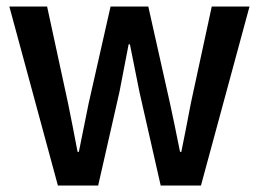

<svg xmlns="http://www.w3.org/2000/svg" viewBox="-20 -571 795 591"><path d="M8.8 -550.8H125L189.5 -252.9Q203.1 -186.5 218.8 -103.5H222.7Q234.4 -163.1 252.9 -252.9L320.3 -550.8H436.5L503.9 -250Q506.8 -236.3 517.6 -185.1Q528.3 -133.8 534.2 -103.5H538.1Q550.8 -165 567.4 -252.9L631.8 -550.8H748L598.6 0H474.6L409.2 -288.1Q383.8 -413.1 379.9 -434.6H376Q352.5 -311.5 347.7 -288.1L282.2 0H158.2Z"/></svg>

Font: Gothic A1 SemiBold
Style: Regular
Weight: 600
Version: Version 2.50